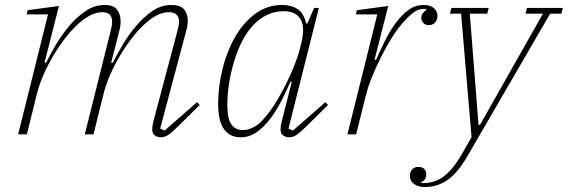

<svg xmlns="http://www.w3.org/2000/svg" viewBox="-20 -540 2283 772"><path d="M627 12Q613 12 602.5 4.5Q592 -3 592 -20Q592 -33 597 -53L695 -422Q700 -442 700 -452Q700 -491 659 -491Q611 -491 556 -438Q532 -415 507.5 -383Q483 -351 461.5 -314.5Q440 -278 423 -239.5Q406 -201 397 -165L356 0H321L426 -420Q431 -440 431 -452Q431 -491 391 -491Q344 -491 288 -438Q264 -415 239.5 -383Q215 -351 193.5 -314.5Q172 -278 155 -239.5Q138 -201 129 -165L88 0H53L173 -482H87L91 -499L217 -516L159 -288L165 -287Q181 -320 205 -360.5Q229 -401 259 -436.5Q289 -472 324.5 -496Q360 -520 401 -520Q436 -520 450.5 -501.5Q465 -483 465 -454Q465 -434 459 -413L427 -288L433 -287Q449 -319 473 -359.5Q497 -400 527 -435.5Q557 -471 592.5 -495.5Q628 -520 669 -520Q705 -520 720 -502.5Q735 -485 735 -457Q735 -439 729 -417L624 -23L642 -15L772 -129L783 -118L699 -35Q670 -6 655.5 3Q641 12 627 12Z M949 12Q922 12 904.5 1.5Q887 -9 876.5 -27Q866 -45 861.5 -69.5Q857 -94 857 -121Q857 -187 873.5 -257.5Q890 -328 922.5 -386.5Q955 -445 1003.5 -482.5Q1052 -520 1115 -520Q1151 -520 1176 -504Q1201 -488 1211 -446H1216L1243 -508H1262L1140 -23L1158 -15L1288 -129L1299 -118L1215 -35Q1186 -6 1171.5 3Q1157 12 1143 12Q1129 12 1118.5 4.5Q1108 -3 1108 -20Q1108 -33 1113 -53L1153 -210L1148 -212Q1133 -177 1113 -137.5Q1093 -98 1068.5 -65Q1044 -32 1014 -10Q984 12 949 12ZM958 -17Q976 -17 998.5 -28Q1021 -39 1042 -64Q1066 -91 1088 -126.5Q1110 -162 1129 -200Q1148 -238 1162.5 -274.5Q1177 -311 1185 -340L1190 -361Q1208 -429 1189 -462Q1170 -495 1121 -495Q1083 -495 1050.5 -478.5Q1018 -462 992 -432Q966 -402 946.5 -360Q927 -318 914 -267Q903 -224 898.5 -187Q894 -150 894 -121Q894 -99 896.5 -80Q899 -61 906 -47Q913 -33 925.5 -25Q938 -17 958 -17Z M1497 -482H1411L1415 -499L1541 -516L1486 -300L1492 -299Q1507 -333 1526 -372Q1545 -411 1568.5 -444Q1592 -477 1620.5 -498.5Q1649 -520 1683 -520Q1710 -520 1724.5 -507.5Q1739 -495 1739 -477Q1739 -460 1729.5 -449.5Q1720 -439 1704 -439Q1690 -439 1682 -448Q1674 -457 1674 -468Q1674 -478 1680 -486.5Q1686 -495 1694 -500L1692 -504H1681Q1660 -504 1637 -485.5Q1614 -467 1586 -432Q1571 -414 1551.5 -382Q1532 -350 1512.5 -311.5Q1493 -273 1476.5 -232.5Q1460 -192 1451 -156L1412 0H1377Z M1689 212Q1661 212 1644.5 199.5Q1628 187 1628 167Q1628 152 1637 141.5Q1646 131 1662 131Q1678 131 1686 139.5Q1694 148 1694 162Q1694 183 1673 193L1675 196H1683Q1732 196 1769 165.5Q1806 135 1841 73L1876 11L1834 -485H1789L1795 -508H1945L1939 -485H1869L1904 -38H1910L2163 -485H2093L2099 -508H2243L2237 -485H2192L1860 87Q1822 153 1781 182.5Q1740 212 1689 212Z"/></svg>

Font: IBM Plex Serif ExtraLight
Style: Italic
Weight: 200
Italic angle: -14°
Designer: Mike Abbink, Paul van der Laan, Pieter van Rosmalen
Foundry: Bold Monday
Version: Version 2.5